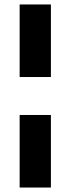

<svg xmlns="http://www.w3.org/2000/svg" viewBox="-20 -740 316 860"><path d="M68 -395V-720H208V-395ZM68 100V-225H208V100Z"/></svg>

Font: DM Sans ExtraBold
Style: Regular
Weight: 800
Designer: Colophon Foundry, Jonny Pinhorn
Foundry: Colophon Foundry
Version: Version 4.004; ttfautohint (v1.8.4.7-5d5b)